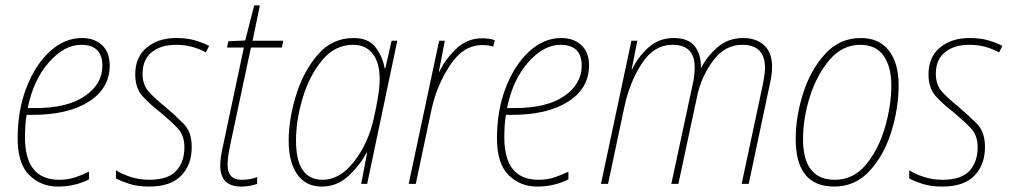

<svg xmlns="http://www.w3.org/2000/svg" viewBox="-20 -677 3719 707"><path d="M193 10Q228 10 258.5 2Q289 -6 308 -17V-45Q286 -34 258.5 -24.5Q231 -15 198 -15Q72 -15 72 -171Q72 -220 78 -254H98Q231 -254 307.5 -303Q384 -352 384 -436Q384 -485 355.5 -511Q327 -537 282 -537Q217 -537 163 -487Q109 -437 77 -353.5Q45 -270 45 -168Q45 -74 88 -32Q131 10 193 10ZM82 -279Q103 -383 160 -447.5Q217 -512 279 -512Q357 -512 357 -435Q357 -368 293 -323.5Q229 -279 109 -279Z M529 10Q608 10 647 -30Q686 -70 686 -136Q686 -191 656.5 -221Q627 -251 587 -285Q552 -313 528.5 -338.5Q505 -364 505 -405Q505 -458 539 -485Q573 -512 628 -512Q663 -512 691 -503.5Q719 -495 738 -484L750 -508Q729 -519 699.5 -528Q670 -537 629 -537Q563 -537 520.5 -502Q478 -467 478 -403Q478 -352 505.5 -322Q533 -292 571 -263Q608 -232 633.5 -205.5Q659 -179 659 -135Q659 -80 628.5 -47.5Q598 -15 530 -15Q493 -15 461 -25.5Q429 -36 407 -50V-20Q425 -10 456 0Q487 10 529 10Z M868 10Q900 10 927 0V-25Q902 -15 870 -15Q818 -15 818 -70Q818 -96 827 -140L904 -502H1018L1023 -527H910L937 -657H916L883 -528L821 -525L816 -502H878L801 -139Q791 -96 791 -68Q791 10 868 10Z M1165 10Q1221 10 1263 -29Q1305 -68 1330 -115H1332L1310 0H1332L1443 -527H1422L1399 -426H1396Q1390 -466 1364 -501.5Q1338 -537 1282 -537Q1203 -537 1150 -475.5Q1097 -414 1070 -326Q1043 -238 1043 -158Q1043 -80 1074.5 -35Q1106 10 1165 10ZM1168 -15Q1070 -15 1070 -159Q1070 -234 1094.5 -316Q1119 -398 1166 -455Q1213 -512 1281 -512Q1327 -512 1352.5 -479Q1378 -446 1378 -387Q1378 -357 1372 -320.5Q1366 -284 1357 -244Q1337 -151 1284.5 -83Q1232 -15 1168 -15Z M1485 0H1511L1569 -274Q1588 -362 1637 -436.5Q1686 -511 1755 -511Q1781 -511 1796 -505L1802 -529Q1783 -536 1755 -536Q1700 -536 1659.5 -497Q1619 -458 1598 -413H1596L1618 -527H1597Z M1958 10Q1993 10 2023.5 2Q2054 -6 2073 -17V-45Q2051 -34 2023.5 -24.5Q1996 -15 1963 -15Q1837 -15 1837 -171Q1837 -220 1843 -254H1863Q1996 -254 2072.5 -303Q2149 -352 2149 -436Q2149 -485 2120.5 -511Q2092 -537 2047 -537Q1982 -537 1928 -487Q1874 -437 1842 -353.5Q1810 -270 1810 -168Q1810 -74 1853 -32Q1896 10 1958 10ZM1847 -279Q1868 -383 1925 -447.5Q1982 -512 2044 -512Q2122 -512 2122 -435Q2122 -368 2058 -323.5Q1994 -279 1874 -279Z M2193 0H2219L2279 -283Q2298 -373 2343 -442.5Q2388 -512 2457 -512Q2538 -512 2538 -429Q2538 -418 2536.5 -401Q2535 -384 2531 -368L2452 0H2478L2548 -327Q2564 -398 2607 -455Q2650 -512 2713 -512Q2797 -512 2797 -427Q2797 -406 2789 -366L2711 0H2737L2814 -364Q2823 -402 2823 -431Q2823 -484 2793.5 -510.5Q2764 -537 2717 -537Q2661 -537 2621.5 -502.5Q2582 -468 2562 -427H2561Q2562 -477 2538 -507Q2514 -537 2461 -537Q2406 -537 2367 -501.5Q2328 -466 2308 -422H2306L2327 -527H2305Z M3052 10Q3129 10 3182 -47.5Q3235 -105 3262 -191.5Q3289 -278 3289 -363Q3289 -445 3253 -491Q3217 -537 3150 -537Q3072 -537 3018.5 -478.5Q2965 -420 2937.5 -334Q2910 -248 2910 -165Q2910 10 3052 10ZM3054 -15Q2937 -15 2937 -165Q2937 -242 2962.5 -322Q2988 -402 3035 -457Q3082 -512 3148 -512Q3205 -512 3233.5 -472Q3262 -432 3262 -364Q3262 -286 3238 -205.5Q3214 -125 3168 -70Q3122 -15 3054 -15Z M3450 10Q3529 10 3568 -30Q3607 -70 3607 -136Q3607 -191 3577.5 -221Q3548 -251 3508 -285Q3473 -313 3449.5 -338.5Q3426 -364 3426 -405Q3426 -458 3460 -485Q3494 -512 3549 -512Q3584 -512 3612 -503.5Q3640 -495 3659 -484L3671 -508Q3650 -519 3620.5 -528Q3591 -537 3550 -537Q3484 -537 3441.5 -502Q3399 -467 3399 -403Q3399 -352 3426.5 -322Q3454 -292 3492 -263Q3529 -232 3554.5 -205.5Q3580 -179 3580 -135Q3580 -80 3549.5 -47.5Q3519 -15 3451 -15Q3414 -15 3382 -25.5Q3350 -36 3328 -50V-20Q3346 -10 3377 0Q3408 10 3450 10Z"/></svg>

Font: Noto Sans UI SemiCondensed Thin
Style: Italic
Weight: 250
Width: 4
Italic angle: -12°
Designer: Monotype Design Team
Foundry: Monotype Imaging Inc.
Version: Version 1.901